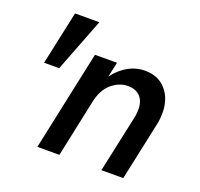

<svg xmlns="http://www.w3.org/2000/svg" viewBox="-121 -824 996 958"><g transform="rotate(20 377.0 -345.0)"><path d="M171 0 284 -530H401L362 -352L323 -307Q338 -380 371.5 -432.5Q405 -485 450.5 -513Q496 -541 547 -541Q618 -541 659 -493.5Q700 -446 700 -372Q700 -358 698.5 -342Q697 -326 694 -313L627 0H511L577 -307Q579 -318 580 -328Q581 -338 581 -347Q581 -392 557.5 -416Q534 -440 493 -440Q446 -440 406.5 -406Q367 -372 353 -307L288 0ZM59 -406 120 -690H249L139 -406Z"/></g></svg>

Font: Radio Canada Big Medium
Style: Italic
Weight: 500
Italic angle: -12°
Designer: Étienne Aubert Bonn
Foundry: Coppers and Brasses
Version: Version 1.001